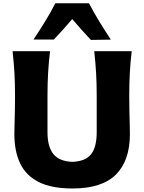

<svg xmlns="http://www.w3.org/2000/svg" viewBox="-20 -1105 857 1141"><path d="M410.6 15.1Q287.1 15.1 210.9 -22.9Q134.8 -61 100.1 -133.3Q65.4 -205.6 65.4 -308.6Q65.4 -330.1 66.4 -366.2Q67.4 -402.3 68.4 -445.8Q69.3 -489.3 69.3 -532.7Q69.3 -610.8 65.7 -672.6Q62 -734.4 54.7 -800.8H277.3Q269.5 -734.4 265.9 -672.6Q262.2 -610.8 262.2 -532.7V-319.3Q262.2 -232.9 297.1 -189.7Q332 -146.5 409.7 -143.1Q489.7 -146.5 522.2 -189.5Q554.7 -232.4 554.7 -319.3V-532.7Q554.7 -610.8 551 -672.6Q547.4 -734.4 540 -800.8H762.7Q754.9 -734.4 751.5 -672.6Q748 -610.8 748 -532.7Q748 -489.3 749 -445.1Q750 -400.9 751 -364.7Q752 -328.6 752 -308.1Q752 -150.9 669.2 -67.9Q586.4 15.1 410.6 15.1ZM520 -867.7Q491.2 -897.9 463.6 -929.2Q436 -960.4 409.2 -991.7Q382.8 -960.9 356 -930.7Q329.1 -900.4 300.3 -870.1H179.2Q214.8 -923.8 248.3 -978Q281.7 -1032.2 308.6 -1085.4H508.8Q536.6 -1032.2 569.8 -977.8Q603 -923.3 638.7 -869.6Z"/></svg>

Font: Pinar DS2-Bold
Style: Regular
Weight: 700
Designer: Amin Abedi
Version: Version 2.000